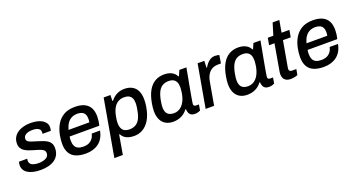

<svg xmlns="http://www.w3.org/2000/svg" viewBox="-50 -1357 4098 2214"><g transform="rotate(-20 1999.0 -250.0)"><path d="M227 12Q175 12 135 2.5Q95 -7 67.5 -24.5Q40 -42 26.5 -67Q13 -92 13 -122Q13 -134 15.5 -145Q18 -156 20 -164H122Q120 -158 119 -151Q118 -144 118 -140Q118 -115 132.5 -99.5Q147 -84 172.5 -77.5Q198 -71 230 -71Q254 -71 276.5 -75.5Q299 -80 317 -89Q335 -98 345 -113Q355 -128 355 -150Q355 -169 343.5 -181.5Q332 -194 313 -202.5Q294 -211 269.5 -218Q245 -225 218 -233Q191 -241 164.5 -251Q138 -261 116.5 -275.5Q95 -290 82 -312.5Q69 -335 69 -367Q69 -409 86.5 -441Q104 -473 135 -494.5Q166 -516 207 -527Q248 -538 294 -538Q338 -538 374.5 -530Q411 -522 437.5 -506Q464 -490 478.5 -467.5Q493 -445 493 -416Q493 -402 490.5 -389.5Q488 -377 486 -373H385Q386 -379 386.5 -384Q387 -389 387 -393Q387 -415 375.5 -428.5Q364 -442 343 -448.5Q322 -455 292 -455Q265 -455 244.5 -450.5Q224 -446 209 -437Q194 -428 186 -415Q178 -402 178 -386Q178 -364 196 -351.5Q214 -339 242 -331Q270 -323 303 -312Q332 -303 360.5 -293Q389 -283 413 -268.5Q437 -254 451 -230.5Q465 -207 465 -172Q465 -123 446.5 -88Q428 -53 395 -31Q362 -9 319 1.5Q276 12 227 12Z M781 12Q707 12 657 -9.5Q607 -31 582.5 -75.5Q558 -120 558 -187Q558 -214 561 -242Q564 -270 569 -295Q583 -365 615.5 -419.5Q648 -474 702.5 -506Q757 -538 840 -538Q909 -538 955 -516.5Q1001 -495 1024 -452.5Q1047 -410 1047 -347Q1047 -324 1043.5 -295Q1040 -266 1032 -237H668Q666 -223 665 -211.5Q664 -200 664 -188Q664 -149 676.5 -123Q689 -97 715 -85Q741 -73 781 -73Q806 -73 828 -79Q850 -85 868 -98Q886 -111 899.5 -131.5Q913 -152 919 -182H1021Q1012 -132 990.5 -95.5Q969 -59 937.5 -35.5Q906 -12 866.5 0Q827 12 781 12ZM682 -313H938Q940 -325 941 -335.5Q942 -346 942 -355Q942 -389 930.5 -411Q919 -433 896 -443.5Q873 -454 841 -454Q800 -454 768.5 -438Q737 -422 716 -390.5Q695 -359 682 -313Z M1068 173 1191 -526H1274L1272 -454H1280Q1312 -496 1355 -517Q1398 -538 1446 -538Q1502 -538 1541.5 -516.5Q1581 -495 1602 -452Q1623 -409 1623 -346Q1623 -325 1621.5 -302Q1620 -279 1615 -253Q1599 -162 1564 -103.5Q1529 -45 1480 -16.5Q1431 12 1374 12Q1337 12 1307 4Q1277 -4 1255 -21Q1233 -38 1220 -64H1213L1172 173ZM1345 -78Q1390 -78 1422 -96Q1454 -114 1474.5 -152.5Q1495 -191 1505 -249Q1510 -272 1512 -288Q1514 -304 1515 -316.5Q1516 -329 1516 -339Q1516 -377 1504 -401Q1492 -425 1469.5 -436.5Q1447 -448 1412 -448Q1368 -448 1335 -427.5Q1302 -407 1281 -368Q1260 -329 1250 -272Q1247 -253 1244.5 -239Q1242 -225 1241.5 -214.5Q1241 -204 1241 -194Q1241 -152 1254 -126.5Q1267 -101 1290 -89.5Q1313 -78 1345 -78Z M1852 12Q1800 12 1761.5 -9.5Q1723 -31 1702 -73.5Q1681 -116 1681 -180Q1681 -200 1683.5 -222Q1686 -244 1690 -269Q1706 -363 1740 -422.5Q1774 -482 1823.5 -510Q1873 -538 1935 -538Q1970 -538 1998.5 -529.5Q2027 -521 2049 -504Q2071 -487 2084 -460H2091L2120 -526H2206L2183 -399Q2176 -362 2168.5 -322.5Q2161 -283 2154.5 -245.5Q2148 -208 2142.5 -177.5Q2137 -147 2134 -126.5Q2131 -106 2131 -101Q2131 -88 2139 -81.5Q2147 -75 2160 -75H2196L2184 -4Q2174 1 2156.5 6.5Q2139 12 2115 12Q2088 12 2070 0.5Q2052 -11 2044 -33Q2041 -42 2038.5 -52.5Q2036 -63 2037 -75H2030Q1997 -31 1951.5 -9.5Q1906 12 1852 12ZM1895 -78Q1921 -78 1946 -88.5Q1971 -99 1992 -120.5Q2013 -142 2029 -175.5Q2045 -209 2054 -256Q2057 -275 2058.5 -289Q2060 -303 2061 -314Q2062 -325 2062 -334Q2062 -371 2051 -396.5Q2040 -422 2017 -435Q1994 -448 1958 -448Q1915 -448 1883.5 -430Q1852 -412 1831.5 -373Q1811 -334 1799 -271Q1795 -250 1793 -235Q1791 -220 1790 -208Q1789 -196 1789 -186Q1789 -131 1815 -104.5Q1841 -78 1895 -78Z M2251 0 2344 -526H2426L2423 -442H2429Q2442 -466 2460 -487.5Q2478 -509 2503 -523.5Q2528 -538 2562 -538Q2579 -538 2592.5 -535Q2606 -532 2612 -530L2596 -432H2560Q2528 -432 2501.5 -422Q2475 -412 2455.5 -392Q2436 -372 2423 -343.5Q2410 -315 2404 -278L2355 0Z M2761 12Q2709 12 2670.5 -9.5Q2632 -31 2611 -73.5Q2590 -116 2590 -180Q2590 -200 2592.5 -222Q2595 -244 2599 -269Q2615 -363 2649 -422.5Q2683 -482 2732.5 -510Q2782 -538 2844 -538Q2879 -538 2907.5 -529.5Q2936 -521 2958 -504Q2980 -487 2993 -460H3000L3029 -526H3115L3092 -399Q3085 -362 3077.5 -322.5Q3070 -283 3063.5 -245.5Q3057 -208 3051.5 -177.5Q3046 -147 3043 -126.5Q3040 -106 3040 -101Q3040 -88 3048 -81.5Q3056 -75 3069 -75H3105L3093 -4Q3083 1 3065.5 6.5Q3048 12 3024 12Q2997 12 2979 0.5Q2961 -11 2953 -33Q2950 -42 2947.5 -52.5Q2945 -63 2946 -75H2939Q2906 -31 2860.5 -9.5Q2815 12 2761 12ZM2804 -78Q2830 -78 2855 -88.5Q2880 -99 2901 -120.5Q2922 -142 2938 -175.5Q2954 -209 2963 -256Q2966 -275 2967.5 -289Q2969 -303 2970 -314Q2971 -325 2971 -334Q2971 -371 2960 -396.5Q2949 -422 2926 -435Q2903 -448 2867 -448Q2824 -448 2792.5 -430Q2761 -412 2740.5 -373Q2720 -334 2708 -271Q2704 -250 2702 -235Q2700 -220 2699 -208Q2698 -196 2698 -186Q2698 -131 2724 -104.5Q2750 -78 2804 -78Z M3296 12Q3257 12 3235.5 -1Q3214 -14 3205 -34.5Q3196 -55 3196 -81Q3196 -89 3197 -96.5Q3198 -104 3199 -112L3256 -440H3190L3205 -526H3273L3318 -673H3400L3374 -526H3470L3455 -440H3360L3306 -134Q3305 -130 3303.5 -119.5Q3302 -109 3302 -106Q3302 -91 3311 -82.5Q3320 -74 3339 -74H3391L3378 -4Q3368 0 3354 3.5Q3340 7 3325 9.5Q3310 12 3296 12Z M3701 12Q3627 12 3577 -9.5Q3527 -31 3502.5 -75.5Q3478 -120 3478 -187Q3478 -214 3481 -242Q3484 -270 3489 -295Q3503 -365 3535.5 -419.5Q3568 -474 3622.5 -506Q3677 -538 3760 -538Q3829 -538 3875 -516.5Q3921 -495 3944 -452.5Q3967 -410 3967 -347Q3967 -324 3963.5 -295Q3960 -266 3952 -237H3588Q3586 -223 3585 -211.5Q3584 -200 3584 -188Q3584 -149 3596.5 -123Q3609 -97 3635 -85Q3661 -73 3701 -73Q3726 -73 3748 -79Q3770 -85 3788 -98Q3806 -111 3819.5 -131.5Q3833 -152 3839 -182H3941Q3932 -132 3910.5 -95.5Q3889 -59 3857.5 -35.5Q3826 -12 3786.5 0Q3747 12 3701 12ZM3602 -313H3858Q3860 -325 3861 -335.5Q3862 -346 3862 -355Q3862 -389 3850.5 -411Q3839 -433 3816 -443.5Q3793 -454 3761 -454Q3720 -454 3688.5 -438Q3657 -422 3636 -390.5Q3615 -359 3602 -313Z"/></g></svg>

Font: Archivo SemiBold Medium
Style: Italic
Weight: 500
Italic angle: -10°
Version: Version 2.001